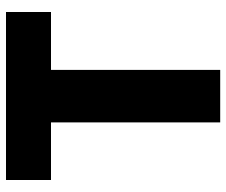

<svg xmlns="http://www.w3.org/2000/svg" viewBox="-77 -677 754 640"><g transform="rotate(-90 300.0 -357.0)"><path d="M212 0V-564H20V-714H580V-564H387V0Z"/></g></svg>

Font: Noto Sans Mono Black
Style: Regular
Weight: 900
Designer: Monotype Design Team
Foundry: Monotype Imaging Inc.
Version: Version 2.014